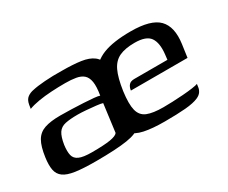

<svg xmlns="http://www.w3.org/2000/svg" viewBox="-74 -611 978 825"><g transform="rotate(-30 415.0 -199.0)"><path d="M208 6Q146 6 108 0.5Q70 -5 51 -19Q32 -33 27.5 -57Q23 -81 28 -117Q35 -168 50.5 -194.5Q66 -221 95.5 -231Q125 -241 173 -241Q199 -241 229 -240Q259 -239 287.5 -237.5Q316 -236 337 -234Q358 -232 365 -229Q372 -271 368 -295Q364 -319 350.5 -331Q337 -343 314 -347Q291 -351 261 -351Q227 -351 192.5 -349Q158 -347 128.5 -342Q99 -337 78 -329L81 -348Q85 -371 98.5 -381Q112 -391 130 -394Q151 -399 190.5 -402Q230 -405 274 -404Q330 -404 368.5 -398.5Q407 -393 429 -376Q451 -359 458 -325Q465 -291 457 -234L428 -30Q417 -11 363.5 -2.5Q310 6 208 6ZM213 -36Q273 -36 303.5 -41Q334 -46 342 -57L360 -195Q351 -198 329 -200.5Q307 -203 282 -205Q257 -207 240 -207Q203 -207 179 -202Q155 -197 143 -179Q131 -161 125 -123Q121 -92 125.5 -73Q130 -54 150 -45Q170 -36 213 -36ZM550 6Q489 6 449 -2.5Q409 -11 388 -33Q367 -55 361.5 -94Q356 -133 365 -194Q376 -272 402 -317.5Q428 -363 478.5 -383Q529 -403 616 -403Q716 -403 753.5 -364.5Q791 -326 780 -246L771 -182H490Q492 -198 500.5 -208Q509 -218 528 -218H692L695 -244Q701 -298 682 -325Q663 -352 606 -352Q559 -352 530 -338.5Q501 -325 485 -291.5Q469 -258 460 -196Q452 -136 460 -104.5Q468 -73 496 -61.5Q524 -50 576 -50Q595 -50 621 -51Q647 -52 674 -54Q701 -56 722 -59Q743 -62 750 -65L748 -51Q747 -40 740 -29Q733 -18 717 -11Q694 -1 653 2.5Q612 6 550 6Z"/></g></svg>

Font: Genos Thin Medium
Style: Italic
Weight: 500
Italic angle: -8°
Version: Version 1.010